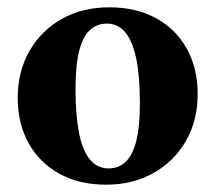

<svg xmlns="http://www.w3.org/2000/svg" viewBox="-20 -492 589 525"><path d="M276.5 -31.5Q304 -31.5 323.2 -49.2Q342.5 -67 352.5 -106.2Q362.5 -145.5 362.5 -210.5Q362.5 -282 352.8 -330.2Q343 -378.5 323 -403Q303 -427.5 272 -427.5Q245 -427.5 225.8 -409.8Q206.5 -392 196.5 -352.8Q186.5 -313.5 186.5 -248.5Q186.5 -177.5 196 -129Q205.5 -80.5 225.8 -56Q246 -31.5 276.5 -31.5ZM270 13Q196.5 13 142.2 -17Q88 -47 58.2 -100.5Q28.5 -154 28.5 -224.5Q28.5 -297 60.8 -353Q93 -409 149.5 -440.5Q206 -472 278.5 -472Q353 -472 407.2 -442Q461.5 -412 491 -358.5Q520.5 -305 520.5 -234.5Q520.5 -162 488 -106Q455.5 -50 399 -18.5Q342.5 13 270 13Z"/></svg>

Font: Newsreader 36pt
Style: Bold
Weight: 700
Designer: Hugues Gentile
Foundry: Production Type
Version: Version 1.003